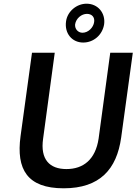

<svg xmlns="http://www.w3.org/2000/svg" viewBox="-20 -1008 754 1038"><path d="M543 -877C551 -938 509 -988 448 -988C394 -988 344 -946 337 -892C328 -828 369 -778 430 -778C486 -778 534 -819 543 -877ZM489 -889C485 -859 457 -831 426 -831C402 -831 384 -851 386 -876C391 -909 421 -933 450 -933C476 -933 493 -916 489 -889ZM635 -264 698 -723H576L513 -258C496 -146 431 -94 339 -94C248 -94 197 -146 213 -258L276 -723H153L91 -271C67 -93 127 10 324 10C520 10 611 -93 635 -264Z"/></svg>

Font: United Sans SemiBold
Style: Italic
Weight: 600
Italic angle: -8°
Designer: Pablo Impallari, Rodrigo Fuenzalida (Modified by Dan O. Williams)
Version: Version 1.000;PS 001.000;hotconv 1.0.88;makeotf.lib2.5.64775